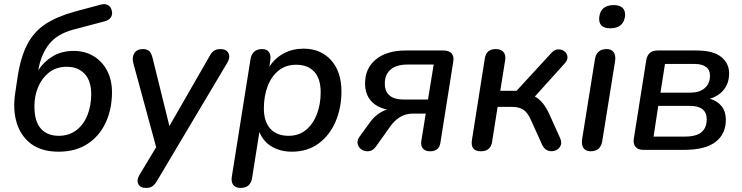

<svg xmlns="http://www.w3.org/2000/svg" viewBox="-20 -736 3643 943"><path d="M268 9Q185 9 133.5 -29Q82 -67 62 -133Q42 -199 55 -281L66 -355Q81 -455 114 -518Q147 -581 203.5 -618Q260 -655 347 -679L474 -713Q495 -719 509.5 -711.5Q524 -704 529 -684Q534 -664 524 -650Q514 -636 493 -631L342 -591Q261 -570 221 -519Q181 -468 168 -391Q195 -433 239 -459.5Q283 -486 342 -486Q396 -486 438.5 -461Q481 -436 505.5 -390Q530 -344 530 -283Q530 -200 499 -133.5Q468 -67 409.5 -29Q351 9 268 9ZM268 -69Q319 -69 355 -96.5Q391 -124 409.5 -170.5Q428 -217 428 -274Q428 -338 396 -373Q364 -408 308 -408Q257 -408 221.5 -380.5Q186 -353 167.5 -309Q149 -265 149 -214Q149 -140 180.5 -104.5Q212 -69 268 -69Z M697 187Q668 187 659 167.5Q650 148 665 123L747 -13L635 -425Q627 -455 640 -475Q653 -495 681 -495Q703 -495 713.5 -484.5Q724 -474 730 -449L812 -117L1008 -458Q1018 -478 1030.5 -486.5Q1043 -495 1063 -495Q1092 -495 1102 -475Q1112 -455 1097 -429L752 151Q741 170 729 178.5Q717 187 697 187Z M1161 187Q1137 187 1125.5 172Q1114 157 1119 129L1210 -443Q1218 -495 1268 -495Q1291 -495 1301.5 -479.5Q1312 -464 1307 -436L1303 -409Q1331 -451 1374 -474Q1417 -497 1471 -497Q1555 -497 1606 -440.5Q1657 -384 1657 -287Q1657 -206 1628 -138.5Q1599 -71 1544.5 -31Q1490 9 1413 9Q1359 9 1316.5 -15Q1274 -39 1254 -88L1218 139Q1210 187 1161 187ZM1397 -69Q1448 -69 1483 -98Q1518 -127 1536.5 -175.5Q1555 -224 1555 -283Q1555 -349 1523.5 -383.5Q1492 -418 1435 -418Q1384 -418 1348.5 -389.5Q1313 -361 1294.5 -312.5Q1276 -264 1276 -204Q1276 -138 1308 -103.5Q1340 -69 1397 -69Z M2092 7Q2069 7 2057.5 -6Q2046 -19 2049 -42L2071 -178H2007Q1972 -178 1944 -160.5Q1916 -143 1896 -114L1827 -17Q1812 4 1792.5 6.5Q1773 9 1757.5 -0.5Q1742 -10 1737 -27.5Q1732 -45 1746 -65L1797 -135Q1831 -182 1881 -198Q1829 -209 1801 -242Q1773 -275 1773 -326Q1773 -401 1826.5 -444.5Q1880 -488 1972 -488H2158Q2185 -488 2198 -473.5Q2211 -459 2206 -432L2143 -35Q2137 7 2092 7ZM1964 -247H2082L2110 -419H1983Q1927 -419 1898.5 -394.5Q1870 -370 1870 -326Q1870 -247 1964 -247Z M2342 7Q2289 7 2298 -49L2361 -448Q2368 -495 2415 -495Q2440 -495 2452.5 -481Q2465 -467 2461 -440L2437 -290H2517L2689 -477Q2704 -493 2721.5 -493.5Q2739 -494 2752 -484Q2765 -474 2767 -457.5Q2769 -441 2753 -424L2607 -262Q2650 -239 2680 -171L2730 -60Q2741 -36 2733 -19.5Q2725 -3 2707 3.5Q2689 10 2671 3.5Q2653 -3 2643 -24L2588 -146Q2571 -184 2550 -197.5Q2529 -211 2495 -211H2424L2397 -40Q2390 7 2342 7Z M2977 -597Q2919 -597 2923 -650Q2929 -711 2995 -711Q3024 -711 3038 -697Q3052 -683 3050 -658Q3043 -597 2977 -597ZM2880 7Q2857 7 2846 -8.5Q2835 -24 2839 -52L2902 -445Q2910 -495 2960 -495Q2983 -495 2994 -479.5Q3005 -464 3001 -436L2938 -43Q2930 7 2880 7Z M3140 0Q3114 0 3101.5 -14.5Q3089 -29 3093 -55L3154 -440Q3162 -488 3209 -488H3402Q3483 -488 3522 -456.5Q3561 -425 3561 -376Q3561 -328 3535.5 -296Q3510 -264 3466 -251Q3503 -241 3524 -214.5Q3545 -188 3545 -148Q3545 -78 3494.5 -39Q3444 0 3341 0ZM3224 -281H3372Q3415 -281 3441 -303Q3467 -325 3467 -365Q3467 -393 3447 -407.5Q3427 -422 3391 -422H3246ZM3190 -65H3342Q3399 -65 3425 -86.5Q3451 -108 3451 -150Q3451 -216 3368 -216H3213Z"/></svg>

Font: Nunito SemiBold
Style: Italic
Weight: 600
Italic angle: -9°
Designer: Vernon Adams
Foundry: Vernon Adams
Version: Version 3.601; ttfautohint (v1.8.2.53-6de2)